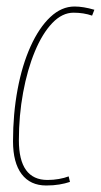

<svg xmlns="http://www.w3.org/2000/svg" viewBox="-20 -560 310 590"><path d="M122 10Q73 10 46.5 -25Q20 -60 20 -126Q20 -210 34 -285Q48 -360 74 -417.5Q100 -475 134.5 -507.5Q169 -540 209 -540Q236 -540 270 -530L263 -512Q237 -521 206 -521Q171 -521 140.5 -489Q110 -457 87 -401.5Q64 -346 51 -275.5Q38 -205 38 -129Q38 -7 126 -7Q144 -7 161 -10Q178 -13 191 -18L195 -1Q180 4 162 7Q144 10 122 10Z"/></svg>

Font: Georama Condensed Thin
Style: Italic
Weight: 100
Width: 3
Italic angle: -9°
Designer: Jean-Baptiste Levee
Foundry: Production Type
Version: Version 1.000